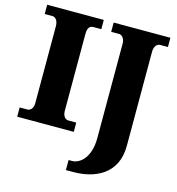

<svg xmlns="http://www.w3.org/2000/svg" viewBox="-134 -828 1088 1183"><g transform="rotate(15 410.0 -237.0)"><path d="M20 0H381V-59H330C311 -59 294 -78 294 -110V-599C294 -639 307 -655 330 -655H381V-714H20V-655H70C86 -655 106 -639 106 -600V-108C106 -75 86 -59 70 -59H20ZM395 240H442C577 240 719 181 719 -1V-601C719 -639 739 -655 756 -655H806V-714H444V-655H495C510 -655 531 -639 531 -602V0C531 129 463 176 418 176H395Z"/></g></svg>

Font: Noto Serif Tamil SemiCondensed Black
Style: Regular
Weight: 900
Width: 4
Designer: Indian Type Foundry, Tom Grace, and the Monotype Design Team
Foundry: Monotype Imaging Inc.
Version: Version 2.004